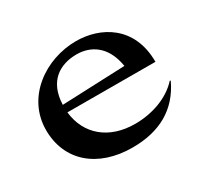

<svg xmlns="http://www.w3.org/2000/svg" viewBox="-116 -678 897 849"><g transform="rotate(-30 332.5 -253.5)"><path d="M329 -468C398 -468 469 -430 487 -318L165 -305C169 -425 245 -468 329 -468ZM45 -245C45 -88 161 13 339 13C477 13 577 -42 632 -159L628 -161C574 -101 486 -72 401 -72C268 -72 179 -147 166 -266L615 -265C615 -448 480 -520 356 -520C200 -520 45 -413 45 -245Z"/></g></svg>

Font: Coconat Demi
Style: Regular
Weight: 400
Designer: Sara Lavazza
Foundry: Collletttivo
Version: Version 1.000;Glyphs 3.2 (3217)